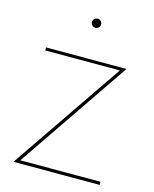

<svg xmlns="http://www.w3.org/2000/svg" viewBox="-119 -881 771 961"><g transform="rotate(15 266.5 -400.5)"><path d="M266.6 -753.9C279.3 -753.9 290.5 -764.2 290.5 -777.8C290.5 -790.5 279.3 -801.3 266.6 -801.3C253.9 -801.3 242.7 -790.5 242.7 -777.8C242.7 -764.2 253.9 -753.9 266.6 -753.9ZM75.7 -16.1 470.7 -595.2H53.7V-579.6H440.4L44.4 0H491.2V-16.1Z"/></g></svg>

Font: Now Thin
Style: Regular
Weight: 100
Designer: Alfredo Marco Pradil
Foundry: Alfredo Marco Pradil
Version: Version 1.200;hotconv 1.0.109;makeotfexe 2.5.65596